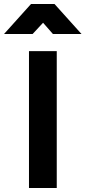

<svg xmlns="http://www.w3.org/2000/svg" viewBox="-70 -934 425 954"><path d="M74 0V-680H212V0ZM-50 -765 84 -914H201L335 -765H193L144 -821L92 -765Z"/></svg>

Font: Titillium Web SemiBold
Style: Regular
Weight: 600
Designer: Mohamed Gaber, Accademia di Belle Arti di Urbino
Foundry: Kief Type Foundry, Accademia di Belle Arti di Urbino
Version: Version 3.000; ttfautohint (v1.8.4)